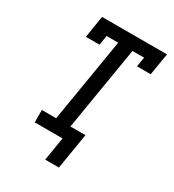

<svg xmlns="http://www.w3.org/2000/svg" viewBox="-211 -852 1021 1129"><g transform="rotate(30 300.0 -288.0)"><path d="M275 159 301 0H112V-84H209L303 -651H224L214 -586H121L145 -735H586L561 -586H468L479 -651H400L306 -84H408L368 159Z"/></g></svg>

Font: Iosevka Slab Medium Extended
Style: Italic
Weight: 500
Width: 7
Italic angle: -9°
Monospace: yes
Designer: Belleve Invis
Foundry: Belleve Invis
Version: Version 11.1.0; ttfautohint (v1.8.3)